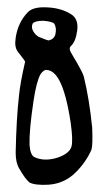

<svg xmlns="http://www.w3.org/2000/svg" viewBox="-20 -752 295 527"><path d="M100 -732Q145 -732 175 -713Q196 -700 192 -669Q188 -638 175 -626Q167 -619 177 -604Q207 -554 210 -542Q225 -481 233 -402Q235 -353 231 -341Q216 -307 188 -279Q157 -248 113 -245Q77 -243 61 -251Q49 -261 33 -289Q23 -305 23 -333Q25 -427 32 -488Q35 -522 49 -583Q46 -588 39 -597Q32 -606 29 -610Q19 -623 23 -648Q29 -690 56 -718Q69 -732 100 -732ZM99 -695Q77 -695 70 -688Q65 -678 70.5 -667.5Q76 -657 86 -651Q107 -642 114 -641Q129 -645 132 -658Q136 -675 129 -687Q123 -693 99 -695ZM108 -560Q100 -561 91 -548Q80 -528 72 -475Q60 -395 61 -355Q63 -327 74 -321Q101 -308 137 -319Q170 -330 176 -349Q181 -366 174 -415Q162 -495 143 -531Q128 -559 108 -560Z"/></svg>

Font: Amit
Style: Regular
Weight: 400
Version: Version 1.1